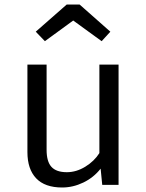

<svg xmlns="http://www.w3.org/2000/svg" viewBox="-20 -830 655 862"><path d="M189.2 -157.4Q189.2 -104.6 211 -80.8Q232.8 -56.9 280 -56.9Q322.6 -56.9 362.8 -81.5Q403.1 -106.2 426.2 -142.6V-540H512.3V0H439L431.8 -72.8Q400.5 -32.8 354.1 -10.5Q307.7 11.8 259 11.8Q181.5 11.8 142.3 -29.5Q103.1 -70.8 103.1 -147.2V-540H189.2ZM308.7 -737.9 181.5 -645.1 140.5 -687.7 279.5 -809.7H337.4L475.4 -687.7L436.4 -645.1Z"/></svg>

Font: Fira Code Fixed
Style: Regular
Weight: 400
Monospace: yes
Designer: Carrois Corporate, Edenspiekermann AG, Nikita Prokopov
Foundry: Carrois Corporate, Edenspiekermann AG, Nikita Prokopov
Version: Version 5.002